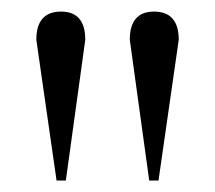

<svg xmlns="http://www.w3.org/2000/svg" viewBox="-20 -734 373 333"><path d="M290 -665 254.9 -420.9H238.8L205.1 -665Q205.1 -713.9 247.1 -713.9Q290 -713.9 290 -665ZM127.9 -665 94.2 -420.9H78.1L43 -665Q43 -713.9 85.9 -713.9Q127.9 -713.9 127.9 -665Z"/></svg>

Font: Ezra SIL SR
Style: Regular
Weight: 400
Designer: Development by SIL's NRSI team. OpenType tables by Ralph Hancock ( hancock@dircon.co.uk ).
Foundry: Development by SIL's NRSI team.
Version: Version 2.51; 2007